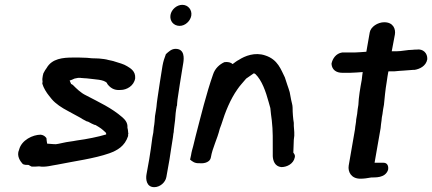

<svg xmlns="http://www.w3.org/2000/svg" viewBox="-20 -696 1787 794"><path d="M59 -77C47 -51 65 -28 73 -19C79 -13 93 -14 98 -14C102 -12 106 -9 111 -7H115C124 -7 130 -7 142 -8C167 -3 199 -13 216 -15C290 -30 369 -40 432 -62C465 -74 496 -91 510 -134C510 -137 509 -137 510 -141L511 -145C510 -146 510 -146 510 -148V-149C509 -157 509 -162 507 -168C509 -189 496 -202 486 -211C441 -250 392 -272 335 -302C314 -312 297 -329 281 -345L274 -349C272 -353 271 -357 268 -363C275 -365 280 -367 288 -371L303 -374H313C313 -374 316 -373 323 -373C326 -373 330 -372 338 -372C374 -367 410 -368 423 -352V-350C434 -335 450 -321 479 -324C504 -324 534 -341 539 -372V-373C541 -402 519 -414 506 -422C492 -431 472 -436 453 -442C452 -442 449 -444 442 -445L428 -448C419 -451 402 -453 390 -454C383 -454 374 -455 360 -455C353 -456 346 -456 339 -457H338C330 -457 319 -458 308 -458H281C241 -458 195 -454 173 -415C169 -410 164 -402 159 -392V-391C159 -391 158 -388 157 -383C156 -375 154 -369 156 -359L155 -350C160 -332 173 -312 182 -301L194 -286C210 -267 236 -250 261 -237L283 -225C297 -217 312 -210 322 -203L339 -194C341 -194 343 -193 344 -193L359 -185L370 -180L375 -179C397 -166 400 -164 418 -147C419 -145 419 -144 419 -143V-140C401 -135 383 -130 362 -126L330 -120C321 -119 308 -117 297 -115C278 -111 260 -110 239 -105C233 -104 211 -98 205 -100H201C199 -100 179 -102 175 -102C173 -110 173 -118 172 -125C167 -131 162 -137 149 -139H148C116 -139 69 -117 59 -77Z M685 -634C681 -609 698 -589 723 -589C746 -589 767 -609 771 -631C775 -655 758 -676 734 -676C711 -676 689 -657 685 -634ZM652 -424C644 -378 638 -333 631 -288C629 -276 628 -264 627 -254L625 -240L621 -216C620 -201 619 -184 616 -169V-168C616 -162 614 -156 614 -148L610 -127C606 -96 602 -66 597 -37L586 24C582 44 585 78 618 78C641 78 664 59 668 36L681 -37C686 -68 690 -98 695 -127L697 -143C698 -147 699 -151 699 -159C701 -170 702 -189 704 -199C705 -217 707 -238 711 -258L712 -259C712 -266 713 -273 714 -284C720 -325 727 -370 734 -412L738 -436C741 -455 744 -494 706 -494C689 -494 677 -482 666 -472C660 -457 655 -441 652 -424Z M766 -36C776 -28 785 -20 805 -21C812 -20 847 -19 852 -45C859 -86 878 -119 889 -164L895 -180C912 -235 933 -286 962 -327C972 -342 984 -354 998 -371L1024 -389C1025 -390 1028 -392 1030 -393C1031 -392 1035 -391 1036 -390C1063 -364 1079 -318 1091 -274L1098 -249C1099 -233 1102 -215 1104 -198C1109 -156 1108 -113 1108 -67V-50C1109 -32 1116 -8 1143 -5H1144C1167 -5 1194 -19 1199 -45C1200 -50 1201 -55 1193 -65C1193 -80 1195 -100 1195 -118L1197 -135C1198 -155 1194 -171 1195 -188C1192 -205 1190 -230 1190 -251C1190 -262 1186 -272 1184 -283L1178 -315C1172 -336 1164 -355 1158 -376C1142 -407 1130 -450 1076 -467C1034 -481 993 -465 967 -448C960 -445 949 -436 942 -431C935 -438 922 -441 908 -439C888 -430 869 -413 861 -388C833 -308 812 -221 789 -133L779 -92C776 -81 772 -68 770 -54Z M1351 -431C1353 -407 1371 -395 1395 -395H1429C1446 -395 1460 -397 1480 -398C1479 -390 1477 -379 1476 -366C1470 -334 1463 -293 1462 -262C1460 -251 1458 -238 1457 -225L1453 -202C1453 -190 1449 -176 1448 -161L1422 -11C1418 14 1432 43 1470 43C1485 43 1499 41 1515 38C1530 37 1573 42 1585 6V5C1587 -6 1584 -23 1566 -23H1529L1554 -166C1555 -176 1556 -187 1558 -199V-200C1558 -206 1560 -215 1562 -226V-227C1563 -239 1566 -251 1568 -264V-265C1570 -286 1574 -328 1579 -356C1581 -373 1584 -388 1586 -400C1586 -400 1587 -401 1588 -401H1611C1638 -404 1659 -404 1688 -407H1694C1714 -410 1742 -422 1747 -451V-452C1748 -476 1730 -495 1703 -491C1698 -491 1694 -491 1686 -490C1664 -490 1641 -484 1621 -484H1600L1613 -553C1617 -575 1607 -604 1569 -604C1542 -604 1513 -585 1509 -562L1495 -482C1476 -481 1461 -479 1447 -479H1395C1369 -475 1355 -453 1351 -433Z"/></svg>

Font: Scribbler
Style: BlkIta
Weight: 900
Designer: Mew Too
Foundry: Cannot Into Space Fonts
Version: Version 1.001